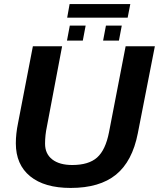

<svg xmlns="http://www.w3.org/2000/svg" viewBox="-20 -916 783 946"><path d="M336 -103Q417 -103 458.5 -140Q500 -177 517 -264L599 -688H743L659 -259Q632 -121 551.5 -55.5Q471 10 328 10Q199 10 128.5 -47.5Q58 -105 58 -210Q58 -257 69 -310L142 -688H286L211 -292Q202 -250 202 -208Q202 -158 237.5 -130.5Q273 -103 336 -103ZM580 -790 566 -716H488L502 -790ZM402 -790 388 -716H310L324 -790ZM311 -829 323 -896H622L609 -829Z"/></svg>

Font: Libra Sans
Style: Bold Italic
Weight: 700
Italic angle: -12°
Foundry: Context Ltd
Version: Version 1.002